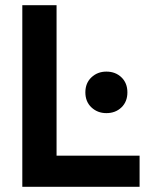

<svg xmlns="http://www.w3.org/2000/svg" viewBox="-20 -720 582 740"><path d="M66 0V-700H198V-120H518V0ZM390 -284Q356 -284 332.5 -306Q309 -328 309 -364Q309 -400 332.5 -422Q356 -444 390 -444Q425 -444 448 -422Q471 -400 471 -364Q471 -328 448 -306Q425 -284 390 -284Z"/></svg>

Font: Space Grotesk Light
Style: Bold
Weight: 700
Version: Version 2.000